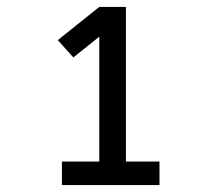

<svg xmlns="http://www.w3.org/2000/svg" viewBox="-20 -858 640 555"><path d="M159 -323V-391H267V-752L192 -692L147 -742L267 -838H344V-391H441V-323Z"/></svg>

Font: Iosevka Plex Etoile
Style: Regular
Weight: 400
Designer: Belleve Invis
Foundry: Belleve Invis
Version: Version 25.1.1; ttfautohint (v1.8.4)